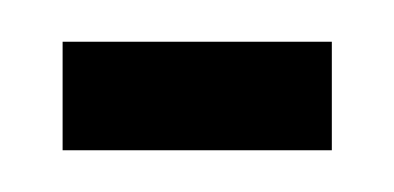

<svg xmlns="http://www.w3.org/2000/svg" viewBox="-20 -312 189 92"><path d="M10 -240V-292H139V-240Z"/></svg>

Font: Bricolage Grotesque 48pt Condensed ExtraLight
Style: Regular
Weight: 200
Width: 3
Designer: Mathieu Triay
Foundry: Atelier Triay
Version: Version 1.000; ttfautohint (v1.8.4.7-5d5b);gftools[0.9.32]